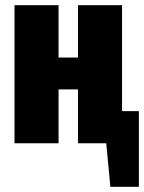

<svg xmlns="http://www.w3.org/2000/svg" viewBox="-20 -553 556 741"><path d="M451 -124H516V168H406L390 0H281V-208H206V0H36V-533H206V-331H281V-533H451Z"/></svg>

Font: Fira Sans Extra Condensed ExtraBold
Style: Regular
Weight: 800
Width: 1
Designer: Carrois Corporate & Edenspiekermann AG
Foundry: Carrois Corporate GbR & Edenspiekermann AG
Version: Version 4.203